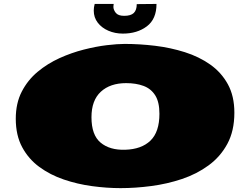

<svg xmlns="http://www.w3.org/2000/svg" viewBox="-20 -950 1292 992"><path d="M603 22Q531.7 22 455.8 11.7Q379.9 1.5 309.6 -22.5Q239.3 -46.4 183.3 -87.4Q127.4 -128.4 94.5 -189.7Q61.5 -251 61.5 -336.4Q61.5 -416.5 92.3 -476.3Q123 -536.1 174.3 -578.9Q225.6 -621.6 287.6 -649.7Q349.6 -677.7 413.1 -693.8Q476.6 -710 532 -716.6Q587.4 -723.1 624 -723.1Q701.7 -723.1 781.7 -713.4Q861.8 -703.6 935.1 -680.4Q1008.3 -657.2 1065.9 -616.7Q1123.5 -576.2 1157.2 -514.9Q1190.9 -453.6 1190.9 -367.7Q1190.9 -273.9 1154.8 -207Q1118.7 -140.1 1057.6 -95.5Q996.6 -50.8 919.9 -25.1Q843.3 0.5 761.5 11.2Q679.7 22 603 22ZM626.5 -176.3Q710.9 -178.7 757.3 -223.4Q803.7 -268.1 803.7 -362.3Q803.7 -422.9 782 -457.3Q760.3 -491.7 721.7 -506.1Q683.1 -520.5 631.8 -520.5Q549.3 -520.5 501 -476.1Q452.6 -431.6 452.6 -344.2Q452.6 -252.4 499.8 -213.1Q546.9 -173.8 626.5 -176.3ZM614.7 -776.4Q574.2 -776.4 539.8 -791.3Q505.4 -806.2 484.9 -833Q464.4 -859.9 464.4 -895Q464.4 -912.1 469.2 -929.7H567.4Q567.4 -928.2 566.7 -924.1Q565.9 -919.9 565.9 -914.6Q565.9 -899.4 578.1 -883.8Q590.3 -868.2 621.6 -868.2Q655.8 -868.2 671.1 -882.8Q686.5 -897.5 686.5 -928.7L788.6 -929.7Q788.6 -851.6 738.8 -814Q689 -776.4 614.7 -776.4Z"/></svg>

Font: Seymour One
Style: Regular
Weight: 400
Designer: Vernon Adams
Foundry: Vernon Adams
Version: Version 1.100; ttfautohint (v1.8.4.7-5d5b);gftools[0.9.33]